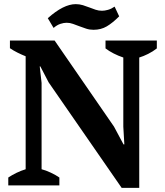

<svg xmlns="http://www.w3.org/2000/svg" viewBox="-20 -896 798 928"><path d="M20 0ZM490 -700H738V-662Q719 -647 696 -635.5Q673 -624 653 -618V12H568L215 -498L175 -575H172L181 -495V-78Q201 -73 225.5 -61.5Q250 -50 267 -38V0H20V-38Q38 -50 59.5 -60.5Q81 -71 104 -78V-624Q84 -632 64 -642Q44 -652 28 -663V-700H244L531 -284L577 -198H581L576 -284V-618Q552 -626 529.5 -637.5Q507 -649 490 -662ZM556 -817Q524 -785 496 -768.5Q468 -752 432 -752Q413 -752 396.5 -757.5Q380 -763 364 -769Q348 -775 333 -780.5Q318 -786 302 -786Q288 -786 271.5 -780.5Q255 -775 239 -761L211 -808Q287 -876 346 -876Q364 -876 380.5 -871Q397 -866 412 -860Q427 -854 442 -849Q457 -844 473 -844Q486 -844 502 -848.5Q518 -853 534 -864Z"/></svg>

Font: PT Serif
Style: Bold
Weight: 700
Designer: A.Korolkova, O.Umpeleva, V.Yefimov
Foundry: ParaType Ltd
Version: Version 1.000W OFL; ttfautohint (v1.6)